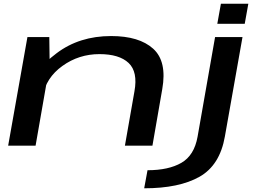

<svg xmlns="http://www.w3.org/2000/svg" viewBox="-20 -786 1407 1036"><path d="M24 0H172L248 -435L246 -586H128ZM654 0H802.5L855.5 -305Q882 -455 806.5 -523.2Q731 -591.5 579.5 -591.5Q408 -591.5 285.5 -498.8Q163 -406 148 -323.5L210.5 -266.5Q228 -366.5 316.8 -430.2Q405.5 -494 516.5 -494Q623.5 -494 674 -446.2Q724.5 -398.5 705.5 -293.5ZM758 230Q946.5 230 1056.5 167.8Q1166.5 105.5 1193.5 -50L1288.5 -586H1140.5L1046 -48Q1028 52.5 958.8 92.5Q889.5 132.5 776 132.5ZM1172 -766 1152.5 -657.5H1300.5L1320 -766Z"/></svg>

Font: Anybody ExtraExpanded Medium
Style: Italic
Weight: 500
Width: 8
Italic angle: -10°
Version: Version 1.113;gftools[0.9.25]